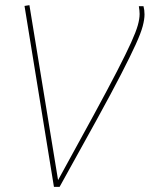

<svg xmlns="http://www.w3.org/2000/svg" viewBox="-20 -724 580 744"><path d="M211 0H189L75 -701L94 -704L205 -26Q287 -175 343 -278Q399 -381 434 -449Q469 -517 488 -559Q507 -601 514 -626Q521 -651 521 -670Q521 -682 518 -700H536Q540 -685 540 -668Q540 -649 533 -622.5Q526 -596 506 -552Q486 -508 449.5 -437Q413 -366 354.5 -259.5Q296 -153 211 0Z"/></svg>

Font: Georama Thin
Style: Italic
Weight: 100
Italic angle: -9°
Designer: Jean-Baptiste Levee
Foundry: Production Type
Version: Version 1.000